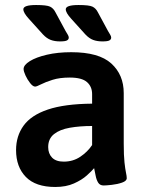

<svg xmlns="http://www.w3.org/2000/svg" viewBox="-20 -738 585 765"><path d="M219 -573Q198 -573 182 -579Q166 -585 151 -601L95 -663Q73 -687 73 -701Q73 -718 124 -718Q166 -718 179.5 -711.5Q193 -705 201 -689L241 -615Q247 -605 250.5 -599Q254 -593 254 -588Q254 -581 247 -577Q240 -573 219 -573ZM388 -573Q367 -573 351 -579Q335 -585 320 -601L264 -663Q242 -687 242 -701Q242 -718 293 -718Q335 -718 348.5 -711.5Q362 -705 370 -689L410 -615Q416 -605 419.5 -599Q423 -593 423 -588Q423 -581 416 -577Q409 -573 388 -573ZM200 7Q122 7 83 -33Q44 -73 44 -140Q44 -196 74 -237.5Q104 -279 170.5 -301.5Q237 -324 347 -325V-363Q347 -393 326.5 -411Q306 -429 258 -429Q218 -429 189.5 -420Q161 -411 143.5 -402Q126 -393 120 -393Q111 -393 100 -407Q89 -421 81.5 -437.5Q74 -454 74 -463Q74 -479 99 -494.5Q124 -510 167 -520Q210 -530 264 -530Q374 -530 423.5 -485Q473 -440 473 -367V-166Q473 -118 476 -91Q479 -64 482 -50Q485 -36 485 -28Q485 -17 466.5 -10.5Q448 -4 425.5 -1.5Q403 1 393 1Q378 1 371 -10.5Q364 -22 361 -38.5Q358 -55 355 -68Q346 -57 326 -39Q306 -21 274.5 -7Q243 7 200 7ZM234 -94Q271 -94 300 -113.5Q329 -133 347 -160V-236Q298 -236 258 -229Q218 -222 195 -203.5Q172 -185 172 -152Q172 -126 187.5 -110Q203 -94 234 -94Z"/></svg>

Font: Asap SemiBold
Style: Regular
Weight: 600
Designer: Pablo Cosgaya
Foundry: Omnibus-Type
Version: Version 3.001; ttfautohint (v1.8.3)